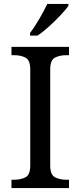

<svg xmlns="http://www.w3.org/2000/svg" viewBox="-20 -951 407 971"><path d="M38 0V-42H51Q85 -42 109 -54.5Q133 -67 133 -114V-600Q133 -647 109 -659.5Q85 -672 51 -672H38V-714H329V-672H316Q282 -672 258 -659.5Q234 -647 234 -600V-114Q234 -67 258 -54.5Q282 -42 316 -42H329V0ZM132 -784Q154 -813 178.5 -855Q203 -897 219 -931H326V-921Q314 -904 287 -875Q260 -846 228.5 -817.5Q197 -789 170 -771H132Z"/></svg>

Font: Noto Serif Dives Akuru
Style: Regular
Weight: 400
Designer: Fernando Caro
Foundry: Fernando Caro
Version: Version 2.000; ttfautohint (v1.8.4.7-5d5b)